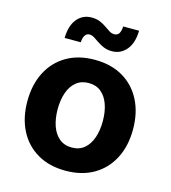

<svg xmlns="http://www.w3.org/2000/svg" viewBox="-112 -840 839 942"><g transform="rotate(15 307.0 -369.0)"><path d="M306.6 10.5Q223.8 10.5 163.6 -24.8Q103.4 -60.1 70.9 -123.4Q38.5 -186.7 38.5 -270.7Q38.5 -355.3 70.9 -418.7Q103.4 -482.1 163.6 -517.4Q223.8 -552.7 306.6 -552.7Q389.6 -552.7 449.9 -517.4Q510.1 -482.1 542.6 -418.7Q575.2 -355.3 575.2 -270.7Q575.2 -186.7 542.6 -123.4Q510.1 -60.1 449.9 -24.8Q389.6 10.5 306.6 10.5ZM307.2 -107.4Q345.1 -107.4 370.4 -128.6Q395.7 -149.8 408.6 -187Q421.5 -224.1 421.5 -271.3Q421.5 -319.1 408.6 -356Q395.7 -392.8 370.4 -413.8Q345.1 -434.8 307.2 -434.8Q269.2 -434.8 243.6 -413.8Q218 -392.8 205.1 -356Q192.2 -319.1 192.2 -271.3Q192.2 -224.1 205.1 -187Q218 -149.8 243.6 -128.6Q269.2 -107.4 307.2 -107.4ZM375.4 -614.8Q351.7 -614.8 333.3 -622.5Q314.8 -630.1 300.2 -640.3Q285.6 -650.6 273.3 -658.2Q260.9 -665.8 249.2 -665.8Q233.9 -665.8 225.8 -652.6Q217.8 -639.4 216.8 -617.8H134.8Q136.2 -681.2 164.5 -715.1Q192.7 -749 238.3 -749Q262.1 -749 280.3 -741.5Q298.4 -733.9 312.7 -723.7Q327.1 -713.5 339.4 -705.9Q351.8 -698.3 364.3 -698.3Q381.4 -698.3 389 -710.7Q396.6 -723 397.9 -746.5H478.5Q477.3 -683.4 448.3 -649.1Q419.3 -614.8 375.4 -614.8Z"/></g></svg>

Font: GitLab Sans
Style: Regular
Weight: 400
Designer: Rasmus Andersson
Foundry: Modifications by GitLab B.V., manufactured by rsms
Version: Version 4.000;git-c8fb6b7